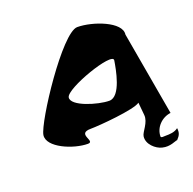

<svg xmlns="http://www.w3.org/2000/svg" viewBox="-151 -858 1201 1194"><g transform="rotate(-20 450.0 -260.5)"><path d="M56 -146C44 -66 203 0 298 0C353 0 246 -82 347 -82C402 -82 641 -102 680 -133L688 -49C693 2 643 46 639 74C631 126 684 171 724 180C774 193 814 168 827 168C850 144 856 128 852 98C828 117 796 118 768 118C755 118 738 122 737 112C737 52 787 2 846 -5L749 -559C761 -640 585 -705 483 -705C382 -705 69 -228 56 -146ZM284 -312C293 -368 638 -488 629 -432C620 -376 591 -206 515 -206C441 -206 275 -256 284 -312Z"/></g></svg>

Font: Ampere
Style: ExtIta
Weight: 400
Version: Version 1